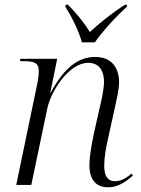

<svg xmlns="http://www.w3.org/2000/svg" viewBox="-20 -786 601 816"><path d="M328 -606H383C418 -655 470 -713 519 -757L520 -766H511C455 -730 402 -687 362 -650C336 -692 305 -729 269 -766H259L258 -757C283 -718 316 -653 328 -606ZM439 10C480 10 512 -11 545 -40L539 -48C511 -24 489 -16 469 -16C436 -16 423 -40 423 -81C423 -117 430 -158 439 -196L468 -328C475 -361 486 -403 486 -437C486 -494 458 -544 384 -544C311 -544 252 -496 196 -393H194L223 -536H67L65 -526H79C124 -526 145 -520 145 -484C145 -473 143 -453 140 -438L49 0H113L181 -325C196 -397 272 -519 355 -519C411 -519 422 -471 422 -439C422 -401 407 -342 402 -321L378 -214C367 -160 360 -117 360 -83C360 -24 387 10 439 10Z"/></svg>

Font: Noto Serif Display Light
Style: Italic
Weight: 300
Italic angle: -12°
Designer: Monotype Design Team
Foundry: Monotype Imaging Inc.
Version: Version 2.009